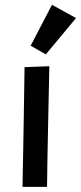

<svg xmlns="http://www.w3.org/2000/svg" viewBox="-20 -749 330 783"><path d="M181.2 -479Q179.7 -409.2 178.5 -350.8Q177.2 -292.5 176.3 -244.6Q175.3 -196.8 174.6 -158.9Q173.8 -121.1 173.3 -92.8Q171.9 -25.4 171.9 13.2H71.8Q72.8 -39.6 74.2 -112.3Q75.2 -174.8 76.9 -265.1Q78.6 -355.5 80.1 -475.1ZM290 -675.3 167 -527.3 105 -562.5 191.9 -729.5Z"/></svg>

Font: McLaren
Style: Regular
Weight: 400
Designer: Astigmatic (AOETI)
Foundry: Astigmatic (AOETI)
Version: Version 1.000